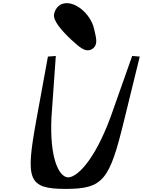

<svg xmlns="http://www.w3.org/2000/svg" viewBox="-20 -1231 924 1242"><path d="M290 -865 214 -449C145 -68 160 -9 406 -9C649 -9 689 -68 782 -449L884 -865L835 -869L695 -473C587 -181 470 -77 416 -84C361 -91 300 -207 313 -473L341 -869ZM440 -975C484 -937 535 -879 583 -919C616 -948 600 -991 589 -1043C567 -1143 460 -1232 383 -1206C355 -1196 336 -1170 330 -1140C321 -1098 379 -1033 440 -975Z"/></svg>

Font: Venom Sans
Style: BdObl
Weight: 700
Version: Version 1.001